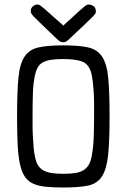

<svg xmlns="http://www.w3.org/2000/svg" viewBox="-20 -824 565 855"><path d="M117 -776Q117 -787 126 -795.5Q135 -804 147 -804Q153 -804 160 -799Q167 -794 180 -783Q193 -772 212 -754.5Q231 -737 261 -711H263Q267 -715 278.5 -725.5Q290 -736 303.5 -748Q317 -760 328.5 -771Q340 -782 345 -785Q353 -793 360.5 -798.5Q368 -804 377 -804Q383 -804 395 -798Q407 -792 407 -771Q407 -768 404.5 -763.5Q402 -759 390 -747Q378 -735 354 -712Q330 -689 287 -649Q282 -644 276 -640Q270 -636 261 -636Q253 -636 246.5 -640Q240 -644 235 -649Q191 -691 167 -714Q143 -737 132 -748.5Q121 -760 119 -765Q117 -770 117 -776ZM56 -305Q56 -414 62 -477Q68 -540 89.5 -572Q111 -604 152 -613Q193 -622 262 -622Q331 -622 372 -613Q413 -604 434.5 -572Q456 -540 462 -476.5Q468 -413 468 -305Q468 -197 461.5 -134Q455 -71 434 -38.5Q413 -6 372 2.5Q331 11 262 11Q216 11 182.5 7.5Q149 4 126 -7Q103 -18 89.5 -39Q76 -60 68.5 -95Q61 -130 58.5 -181.5Q56 -233 56 -305ZM125 -314Q125 -293 125 -267.5Q125 -242 126.5 -216Q128 -190 130 -165Q132 -140 137 -121Q141 -102 149 -88.5Q157 -75 171 -66.5Q185 -58 207 -54Q229 -50 262 -50Q295 -50 317.5 -54Q340 -58 354 -67.5Q368 -77 376 -91.5Q384 -106 388 -127Q396 -168 397.5 -217.5Q399 -267 399 -314Q399 -337 399 -362Q399 -387 397.5 -411Q396 -435 393.5 -457Q391 -479 387 -497Q376 -538 347 -549.5Q318 -561 262 -561Q231 -561 209.5 -558Q188 -555 173 -547.5Q158 -540 149.5 -526Q141 -512 136 -490Q128 -455 126.5 -408Q125 -361 125 -314Z"/></svg>

Font: CMU Typewriter Custom
Style: Regular
Weight: 500
Monospace: yes
Version: Version 0.7.0